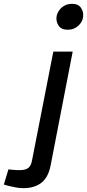

<svg xmlns="http://www.w3.org/2000/svg" viewBox="-152 -772 454 1001"><path d="M-132 190 -108 111 -90 113Q-80 114 -69 114.5Q-58 115 -49 115Q-20 115 -5 104Q10 93 15 64L126 -503H227L112 90Q100 153 63.5 181Q27 209 -30 209Q-48 209 -68 205.5Q-88 202 -108 197ZM200 -617Q167 -617 153 -639Q139 -661 143 -687Q146 -703 156.5 -718Q167 -733 184 -742.5Q201 -752 224 -752Q257 -752 271 -730Q285 -708 281 -683Q279 -666 268.5 -651.5Q258 -637 241.5 -627Q225 -617 200 -617Z"/></svg>

Font: REM
Style: Italic
Weight: 400
Italic angle: -11°
Designer: Octavio Pardo
Foundry: Ashler Design
Version: Version 1.005;gftools[0.9.28]